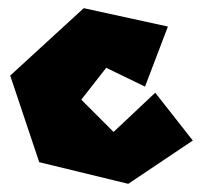

<svg xmlns="http://www.w3.org/2000/svg" viewBox="-20 -450 514 470"><path d="M335 -238 391 -385 185 -430 5 -265 76 -53 294 0 452 -106 360 -223 258 -127 179 -206 240 -284Z"/></svg>

Font: Super Mario
Style: Regular
Weight: 400
Version: Version 1.0